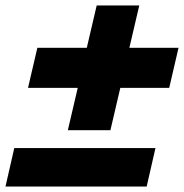

<svg xmlns="http://www.w3.org/2000/svg" viewBox="-32 -680 670 699"><path d="M618 -506 584 -360H406L370 -206H215L251 -360H70L104 -506H284L320 -660H475L439 -506ZM534 -141 502 -1H-12L20 -141Z"/></svg>

Font: Work Sans Black
Style: Italic
Weight: 900
Italic angle: -13°
Designer: Wei Huang
Foundry: Wei Huang
Version: Version 2.009; ttfautohint (v1.8.3)